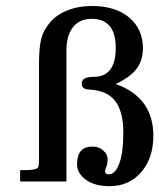

<svg xmlns="http://www.w3.org/2000/svg" viewBox="-20 -620 544 656"><path d="M299.8 -357.4Q375.5 -357.4 375.5 -456.1Q375.5 -555.7 293 -555.7Q252 -555.7 229.5 -527.3Q207 -499 207 -447.3V-2.4V-1V0H205.6H204.6H51.3H49.8H48.8V-1V-2.4V-36.1V-37.1V-38.6H49.8H51.3H62.5Q106.9 -38.6 110.8 -49.8Q113.3 -56.2 113.3 -74.2V-401.4Q113.3 -457.5 120.6 -485.8Q127.4 -514.6 149.2 -541.5Q170.9 -568.4 209 -584Q247.6 -599.6 294.4 -599.6Q374.5 -599.6 421.4 -560.1Q468.3 -520.5 468.3 -455.1Q468.3 -412.1 445.3 -383.3Q424.3 -356 375.5 -333Q503.9 -287.1 503.9 -156.2Q503.9 -79.6 462.4 -31.7Q441.9 -7.8 415 3.9Q388.2 16.1 354.5 16.1Q303.7 16.1 273.4 -5.9Q243.2 -27.8 243.2 -59.1Q243.2 -119.6 296.4 -119.1Q317.9 -119.1 332.5 -106Q347.7 -92.8 347.7 -76.7Q347.7 -61 343.3 -49.8Q338.9 -39.1 338.9 -35.2Q338.9 -24.4 352.1 -24.4Q373.5 -24.4 387.2 -60.5Q401.4 -97.7 401.4 -168Q401.4 -237.3 374 -274.4Q346.7 -310.5 286.1 -314Q271.5 -314.5 265.6 -319.3Q259.3 -324.2 259.3 -335Q259.3 -357.4 299.8 -357.4Z"/></svg>

Font: RIT Rachana
Style: Bold
Weight: 700
Designer: Hussain KH
Version: 1.5.2